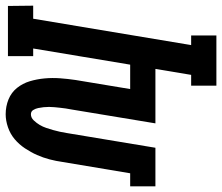

<svg xmlns="http://www.w3.org/2000/svg" viewBox="-105 -702 783 677"><g transform="rotate(90 286.5 -363.5)"><path d="M351 8Q323 8 298.5 -2Q274 -12 258 -32Q242 -52 234.5 -77Q227 -102 224.5 -129Q222 -156 224 -183.5Q226 -211 230 -238L262 -431H176L119 -89H146V0H-31L-32 -89H14L107 -646H73V-735H250V-646H212L191 -520H383L334 -224Q332 -214 330.5 -204Q329 -194 328 -184Q327 -174 326 -164.5Q325 -155 325 -145Q325 -135 326 -125.5Q327 -116 329 -106.5Q331 -97 336 -89Q341 -81 351 -81Q363 -81 372.5 -91Q382 -101 388.5 -112Q395 -123 399 -135Q403 -147 406.5 -159Q410 -171 412.5 -183Q415 -195 417 -207L469 -520H605V-431H559L519 -192Q516 -170 510 -147Q504 -124 494.5 -102.5Q485 -81 471 -60Q457 -39 438.5 -23.5Q420 -8 396.5 0Q373 8 351 8Z"/></g></svg>

Font: Iosevka HT Extended
Style: Bold Italic
Weight: 700
Width: 7
Italic angle: -9°
Monospace: yes
Designer: Belleve Invis
Foundry: Belleve Invis
Version: Version 32.3.0; ttfautohint (v1.8.4)